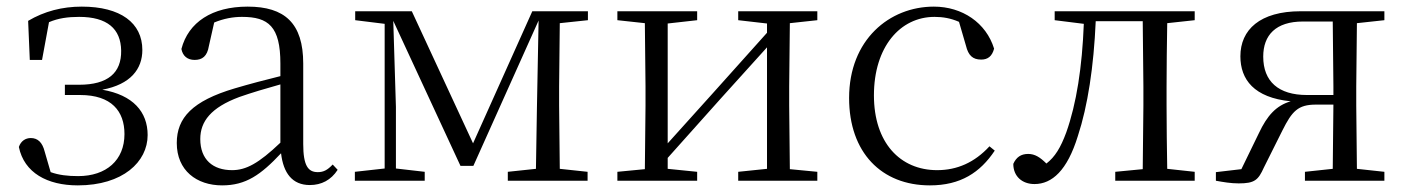

<svg xmlns="http://www.w3.org/2000/svg" viewBox="-20 -546 4247 580"><path d="M215 14C351 14 426 -57 426 -138C426 -208 382 -259 289 -275C375 -291 410 -338 410 -395C410 -477 344 -526 227 -526C168 -526 114 -512 65 -483L70 -365H107L128 -479C156 -491 185 -495 219 -495C304 -495 345 -459 346 -393C347 -326 306 -290 219 -290H176V-259H222C317 -259 356 -210 356 -141C356 -62 301 -14 216 -14C185 -14 158 -17 133 -26L115 -88C108 -116 94 -129 73 -129C57 -129 43 -120 37 -102C53 -24 123 14 215 14Z M916 13C951 13 980 -2 1000 -33L985 -49C969 -32 957 -26 940 -26C911 -26 896 -45 896 -111V-354C896 -476 840 -526 728 -526C621 -526 549 -479 528 -398C532 -377 546 -365 568 -365C591 -365 606 -376 611 -407L627 -478C656 -490 684 -495 711 -495C791 -495 827 -466 827 -354V-316C782 -305 733 -292 689 -279C561 -241 514 -190 514 -114C514 -31 574 14 651 14C723 14 768 -18 829 -83C836 -23 863 13 916 13ZM827 -115C761 -52 723 -32 681 -32C623 -32 585 -64 585 -126C585 -179 617 -221 703 -253C740 -266 784 -279 827 -291Z M1142 0H1263V-27L1176 -37V-223L1168 -483L1371 -45H1410L1607 -484L1602 -222L1599 -36L1514 -27V0H1755V-27L1671 -36L1669 -227V-285L1671 -476L1756 -485V-512H1588L1409 -113L1224 -512H1053V-485L1142 -474V-37L1052 -27V0Z M2210 -485 2297 -475V-447L2133 -264L1997 -113V-475L2086 -485V-512H1845V-485L1928 -476L1930 -285V-227L1928 -35L1845 -27V0H2086V-27L1997 -36V-69L2157 -248L2297 -403V-36L2210 -27V0H2449V-27L2366 -35L2364 -227V-285L2366 -476L2449 -485V-512H2210Z M2789 14C2882 14 2941 -25 2985 -91L2969 -104C2924 -55 2871 -32 2811 -32C2699 -32 2620 -115 2620 -258C2620 -404 2699 -495 2803 -495C2828 -495 2852 -491 2877 -480L2898 -408C2905 -379 2918 -366 2944 -366C2964 -366 2977 -376 2983 -399C2959 -477 2887 -526 2801 -526C2667 -526 2545 -426 2545 -250C2545 -85 2643 14 2789 14Z M3431 0H3589V-27L3506 -36C3505 -91 3504 -173 3504 -227V-285C3504 -338 3505 -420 3506 -476L3589 -485V-512H3166V-485L3254 -474C3249 -344 3232 -233 3201 -146C3184 -100 3167 -72 3141 -52C3122 -71 3106 -81 3086 -81C3064 -81 3050 -71 3041 -51C3041 -13 3068 10 3105 10C3158 10 3204 -31 3236 -135C3266 -226 3284 -345 3290 -482H3432L3434 -285V-227L3432 -35L3349 -27V0Z M3922 0H4162V-27L4079 -36L4077 -227V-285L4079 -476L4162 -485V-512H3909C3786 -512 3727 -456 3727 -376C3727 -306 3768 -251 3879 -240C3835 -227 3808 -197 3783 -144L3730 -35L3653 -26V0C3675 4 3698 8 3722 8C3770 8 3781 -2 3798 -40L3854 -152C3883 -210 3901 -230 3955 -230H4008L4006 -36L3922 -27ZM4008 -259H3928C3842 -259 3796 -300 3796 -375C3796 -440 3834 -481 3916 -481H4006L4008 -285Z"/></svg>

Font: Noto Serif CJK SC Light
Style: Regular
Weight: 300
Designer: Ryoko NISHIZUKA 西塚涼子 (kana & ideographs); Frank Grießhammer (Latin, Greek & Cyrillic); Wenlong ZHANG 张文龙 (bopomofo); San
Foundry: Adobe
Version: Version 2.001;hotconv 1.1.0;makeotfexe 2.6.0